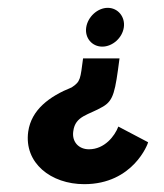

<svg xmlns="http://www.w3.org/2000/svg" viewBox="-20 -462 418 490"><path d="M163 -239C106 -216 60 -182 52 -126C41 -46 110 8 195 8C320 8 358 -96 358 -99L282 -139C273 -115 247 -81 207 -81C181 -81 163 -100 167 -127C172 -167 206 -168 243 -190C270 -206 274 -228 285 -313H192C185 -261 186 -254 163 -239ZM296 -392C300 -419 281 -442 255 -442C229 -442 204 -419 200 -392C196 -365 215 -343 241 -343C267 -343 292 -365 296 -392Z"/></svg>

Font: Hussar Tani
Style: Kurs
Weight: 700
Foundry: Cannot Into Space Fonts
Version: Version 0.92